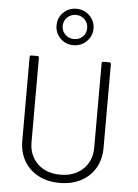

<svg xmlns="http://www.w3.org/2000/svg" viewBox="-64 -1035 785 1092"><g transform="rotate(5 328.5 -489.5)"><path d="M86 -212V-690Q86 -700 96 -700H129Q139 -700 139 -690V-210Q139 -133 188 -86Q237 -39 318 -39Q398 -39 447.5 -86Q497 -133 497 -210V-690Q497 -700 507 -700H540Q550 -700 550 -690V-212Q550 -147 521 -97Q492 -47 439.5 -19.5Q387 8 318 8Q249 8 196.5 -19.5Q144 -47 115 -97Q86 -147 86 -212ZM223 -883Q223 -927 253.5 -957Q284 -987 328 -987Q372 -987 403 -956.5Q434 -926 434 -883Q434 -840 403 -809.5Q372 -779 328 -779Q284 -779 253.5 -809Q223 -839 223 -883ZM398 -883Q398 -912 377.5 -932Q357 -952 328 -952Q299 -952 278.5 -932Q258 -912 258 -883Q258 -854 278.5 -834Q299 -814 328 -814Q358 -814 378 -833.5Q398 -853 398 -883Z"/></g></svg>

Font: Barlow Light
Style: Regular
Weight: 300
Designer: Jeremy Tribby
Foundry: Tribby Type
Version: Version 1.422